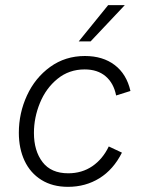

<svg xmlns="http://www.w3.org/2000/svg" viewBox="-20 -717 556 744"><path d="M53 -202.5Q53 -278.5 84.5 -347Q116 -415.5 174.5 -457.8Q233 -500 309 -500Q378.5 -500 424.5 -465Q470.5 -430 485.5 -364.5L430 -347Q420.5 -395 389.2 -421.5Q358 -448 308 -448Q247.5 -448 202.8 -411.5Q158 -375 134.8 -318.2Q111.5 -261.5 111.5 -202Q111.5 -132.5 144.8 -89Q178 -45.5 244.5 -45.5Q297.5 -45.5 337.8 -73Q378 -100.5 401.5 -149.5L452.5 -125.5Q419.5 -60 365.5 -26.5Q311.5 7 243.5 7Q183.5 7 140.5 -19.8Q97.5 -46.5 75.2 -94Q53 -141.5 53 -202.5ZM399 -697H463.5L331 -556.5H285Z"/></svg>

Font: HK Grotesk Light
Style: Italic
Weight: 300
Italic angle: -16°
Designer: Alfredo Marco Pradil
Foundry: Hanken Design Co.
Version: Version 3.001